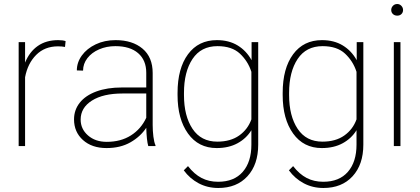

<svg xmlns="http://www.w3.org/2000/svg" viewBox="-20 -728 2094 957"><path d="M73 -518H105V-416Q127 -470 168.5 -499Q210 -528 270 -528Q294 -528 307 -523L304 -494Q289 -497 269 -497Q203 -497 160.5 -454.5Q118 -412 105 -343V0H73Z M555 -498Q511 -498 474 -482Q437 -466 415.5 -438Q394 -410 394 -376L363 -377Q363 -417 388 -451.5Q413 -486 457 -507Q501 -528 556 -528Q640 -528 690.5 -485.5Q741 -443 741 -364V-105Q741 -76 744.5 -47.5Q748 -19 755 -4V0H719Q711 -27 709 -91Q680 -47 630 -18.5Q580 10 511 10Q438 10 393.5 -30Q349 -70 349 -133Q349 -180 377.5 -216Q406 -252 460 -272Q514 -292 588 -292H709V-365Q709 -428 668.5 -463Q628 -498 555 -498ZM709 -141V-262H591Q494 -262 438 -226.5Q382 -191 382 -132Q382 -85 418.5 -53Q455 -21 512 -21Q582 -21 632.5 -53Q683 -85 709 -141Z M1061 -528Q1121 -528 1164.5 -501.5Q1208 -475 1234 -428V-518H1267V-7Q1267 92 1213.5 150.5Q1160 209 1068 209Q1014 209 970 185.5Q926 162 896 121L917 100Q948 140 984.5 159Q1021 178 1067 178Q1147 178 1190 128.5Q1233 79 1233 -7V-79Q1208 -38 1164 -14Q1120 10 1060 10Q969 10 917 -62.5Q865 -135 865 -254V-265Q865 -387 917 -457.5Q969 -528 1061 -528ZM1063 -22Q1129 -22 1172 -52.5Q1215 -83 1233 -133V-370Q1216 -423 1176 -460.5Q1136 -498 1064 -498Q982 -498 939.5 -434Q897 -370 897 -265V-254Q897 -150 939.5 -86Q982 -22 1063 -22Z M1585 -528Q1645 -528 1688.5 -501.5Q1732 -475 1758 -428V-518H1791V-7Q1791 92 1737.5 150.5Q1684 209 1592 209Q1538 209 1494 185.5Q1450 162 1420 121L1441 100Q1472 140 1508.5 159Q1545 178 1591 178Q1671 178 1714 128.5Q1757 79 1757 -7V-79Q1732 -38 1688 -14Q1644 10 1584 10Q1493 10 1441 -62.5Q1389 -135 1389 -254V-265Q1389 -387 1441 -457.5Q1493 -528 1585 -528ZM1587 -22Q1653 -22 1696 -52.5Q1739 -83 1757 -133V-370Q1740 -423 1700 -460.5Q1660 -498 1588 -498Q1506 -498 1463.5 -434Q1421 -370 1421 -265V-254Q1421 -150 1463.5 -86Q1506 -22 1587 -22Z M1960 -708Q1972 -708 1980.5 -699Q1989 -690 1989 -678Q1989 -666 1981 -658Q1973 -650 1960 -650Q1947 -650 1938.5 -658Q1930 -666 1930 -678Q1930 -690 1938.5 -699Q1947 -708 1960 -708ZM1943 -518H1976V0H1943Z"/></svg>

Font: Freesentation 1 Thin
Style: Regular
Weight: 250
Designer: glyphs from Roboto by Christian Robertson / Hangul glyphs from Noto Sans CJK(Source Han Sans) by Jang Soo-young and Kang
Foundry: PT&
Version: Version 2.001